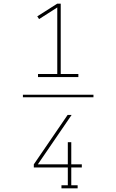

<svg xmlns="http://www.w3.org/2000/svg" viewBox="-20 -868 640 1056"><path d="M494 -333H106V-347H494ZM189 -444V-461H295V-827L195 -763L185 -778L295 -848H314V-461H411V-444ZM318 168V151H353V53H166V36L352 -236H374L188 36H353V-86H372V36H430V53H372V151H407V168Z"/></svg>

Font: Iosevka Etoile Thin
Style: Regular
Weight: 100
Designer: Belleve Invis
Foundry: Belleve Invis
Version: Version 22.1.2; ttfautohint (v1.8.4)